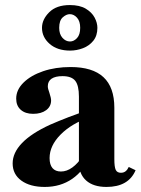

<svg xmlns="http://www.w3.org/2000/svg" viewBox="-20 -725 556 759"><path d="M401 14Q349 14 320.5 -11.5Q292 -37 292 -83V-343Q292 -387 277.5 -405.5Q263 -424 227 -424Q199 -424 184 -414Q169 -404 169 -384Q169 -379 170.5 -373Q172 -367 175 -359Q182 -338 182 -328Q182 -304 162.5 -289.5Q143 -275 111 -275Q80 -275 62 -291Q44 -307 44 -335Q44 -370 73 -398.5Q102 -427 150.5 -443.5Q199 -460 259 -460Q346 -460 389 -420Q432 -380 432 -299V-96Q432 -65 437.5 -53.5Q443 -42 458 -42Q469 -42 476.5 -48Q484 -54 489 -65L516 -52Q488 14 401 14ZM157 14Q99 14 64.5 -11Q30 -36 30 -79Q30 -121 67 -159.5Q104 -198 178 -232Q210 -246 252.5 -262.5Q295 -279 335 -291L336 -262Q263 -237 219.5 -193Q176 -149 176 -100Q176 -74 187.5 -60.5Q199 -47 221 -47Q244 -47 266 -63Q288 -79 306 -107Q324 -135 334 -170L340 -113Q312 -50 265.5 -18Q219 14 157 14ZM257 -525Q206.7 -525 176.3 -551.5Q146 -577.9 146 -615Q146 -648 174.5 -676.5Q203 -705 256.1 -705Q295 -705 319 -690.7Q343 -676.3 354 -655.6Q365 -634.9 365 -614.8Q365 -584 349 -564Q333 -544 308.1 -534.5Q283.2 -525 257 -525ZM256.7 -561Q272 -561 284.5 -574.5Q297 -588 297 -615Q297 -641 284.5 -655Q272 -669 255.9 -669Q242.2 -669 228.1 -656.5Q214 -644 214 -615Q214 -590 226.9 -575.5Q239.8 -561 256.7 -561Z"/></svg>

Font: Baskervville SC
Style: Regular
Weight: 400
Designer: Alexis Faudot, Rémi Forte, Morgane Pierson, Rafael Ribas, Tanguy Vanlaeys, Rosalie Wagner, Thomas Huot-Marchand
Foundry: ANRT
Version: Version 1.100